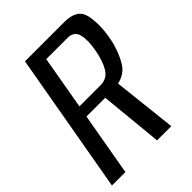

<svg xmlns="http://www.w3.org/2000/svg" viewBox="-218 -771 868 868"><g transform="rotate(-45 216.0 -337.5)"><path d="M-19.5 0 99.5 -675H350.5Q432.5 -675 445.5 -617.5Q458.5 -560 446 -486Q433.5 -412 400 -357Q376 -317.5 326 -306.5L360 0H269L239.5 -302H119.5L66.5 0ZM129.5 -357H264.5Q306.5 -357 328 -392.2Q349.5 -427.5 359.5 -485.5Q370 -542.5 360.8 -578.2Q351.5 -614 310 -614H174.5Z"/></g></svg>

Font: Anybody
Style: Italic
Weight: 400
Italic angle: -10°
Designer: Tyler Finck
Foundry: Etcetera Type Company
Version: Version 1.010; ttfautohint (v1.8.3) -l 8 -r 50 -G 200 -x 14 